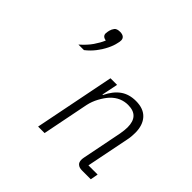

<svg xmlns="http://www.w3.org/2000/svg" viewBox="-176 -951 1152 1152"><g transform="rotate(45 399.5 -375.0)"><path d="M230 -750Q250 -750 260.5 -741.5Q271 -733 271 -718Q271 -712 270 -705Q269 -698 267 -692Q262 -666 246.5 -634.5Q231 -603 208 -573Q185 -543 154 -519H107Q147 -554 170 -587.5Q193 -621 206 -652Q190 -655 182.5 -662.5Q175 -670 175 -682Q175 -688 176.5 -695.5Q178 -703 179 -708Q183 -724 193 -737Q203 -750 230 -750ZM339 0H284L386 -512H442L421 -409H425Q453 -467 493 -495.5Q533 -524 591 -524Q656 -524 689.5 -487Q723 -450 723 -385Q723 -371 721.5 -354Q720 -337 716 -319L662 -49H740L731 0H656Q634 0 621 -10.5Q608 -21 608 -43Q608 -48 608.5 -52Q609 -56 610 -62L661 -319Q664 -335 665.5 -350.5Q667 -366 667 -376Q667 -425 644 -449.5Q621 -474 574 -474Q544 -474 516.5 -462.5Q489 -451 464 -425Q443 -402 424.5 -368Q406 -334 398 -297Z"/></g></svg>

Font: IBM Plex Sans Light
Style: Italic
Weight: 300
Italic angle: -11.31°
Designer: Mike Abbink, Paul van der Laan, Pieter van Rosmalen
Foundry: Bold Monday
Version: Version 3.201